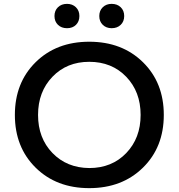

<svg xmlns="http://www.w3.org/2000/svg" viewBox="-20 -949 925 994"><path d="M57 -354Q57 -521 164.5 -627Q272 -733 442 -733Q612 -733 720 -627Q828 -521 828 -354Q828 -187 720 -81Q612 25 442 25Q272 25 164.5 -81Q57 -187 57 -354ZM177 -354Q177 -234 251.5 -157Q326 -80 442 -79Q559 -79 633.5 -156.5Q708 -234 708 -354Q708 -474 633.5 -551.5Q559 -629 442 -629Q326 -629 251.5 -551.5Q177 -474 177 -354ZM327 -803Q298 -803 280 -820.5Q262 -838 262 -866Q262 -894 280 -911.5Q298 -929 327 -929Q355 -929 373 -911.5Q391 -894 391 -866Q391 -838 373.5 -820.5Q356 -803 327 -803ZM558 -803Q530 -803 512 -820.5Q494 -838 494 -866Q494 -894 512 -911.5Q530 -929 558 -929Q587 -929 605 -911.5Q623 -894 623 -866Q623 -838 605 -820.5Q587 -803 558 -803Z"/></svg>

Font: Metropolitano Medium
Style: Regular
Weight: 500
Designer: Fonts by Alex Slobzheninov & Chris M. Simpson / Changes by Cristiano Sobral
Foundry: Fonts by Alex Slobzheninov & Chris M. Simpson / Changes by Cristiano Sobral
Version: Version 1.00;August 30, 2020;FontCreator 13.0.0.2681 64-bit